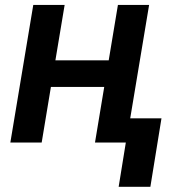

<svg xmlns="http://www.w3.org/2000/svg" viewBox="-20 -565 725 761"><path d="M236.2 -545.5H111.9L21 0H145.2L181.8 -220.5H393.1L356.5 0H478.7L450.3 175.4H576L620 -95.9H496.1L571 -545.5H447.4L410.9 -326H199.6Z"/></svg>

Font: Margiela Sans Semi Bold
Style: Italic
Weight: 600
Italic angle: -9.39999°
Designer: Stefan Endress, Andreas Faust
Version: Version 1.100;FEAKit 1.0